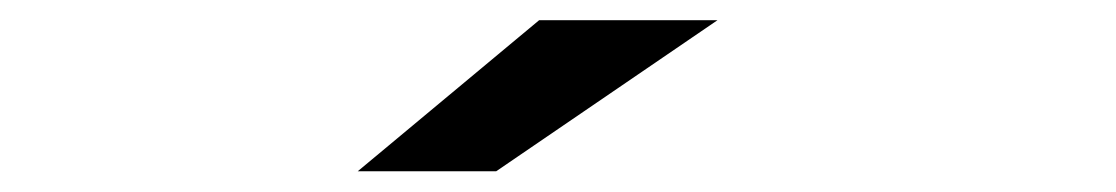

<svg xmlns="http://www.w3.org/2000/svg" viewBox="-20 -730 1104 190"><path d="M471 -560.5H334L513.5 -710H690Z"/></svg>

Font: Trispace Expanded SemiBold
Style: Regular
Weight: 600
Width: 7
Designer: Tyler Finck
Foundry: Etcetera Type Company
Version: Version 1.210; ttfautohint (v1.8.3)